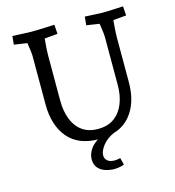

<svg xmlns="http://www.w3.org/2000/svg" viewBox="-130 -820 1042 1140"><g transform="rotate(-15 391.0 -250.0)"><path d="M391 15Q264 15 200 -61.5Q136 -138 136 -266V-565Q136 -576 133 -598.5Q130 -621 126.5 -645Q123 -669 120 -682L161 -641L46 -658L51 -710Q70 -709 93 -708Q116 -707 136.5 -706Q157 -705 166 -705Q184 -705 211.5 -706Q239 -707 266 -708Q293 -709 309 -710L313 -653L199 -643L236 -682Q235 -671 232.5 -646Q230 -621 228 -591Q226 -561 226 -535V-266Q226 -202 245 -152Q264 -102 303 -73.5Q342 -45 400 -45Q461 -45 500.5 -74Q540 -103 560 -153Q580 -203 580 -266V-565Q580 -573 578 -590Q576 -607 573 -626.5Q570 -646 567.5 -661.5Q565 -677 564 -682L608 -640L491 -658L496 -710Q524 -709 555 -707Q586 -705 601 -705Q633 -705 668 -707Q703 -709 731 -710L735 -653L621 -643L658 -682Q657 -671 654.5 -646Q652 -621 650 -591Q648 -561 648 -535V-266Q648 -138 583.5 -61.5Q519 15 391 15ZM432 210Q407 210 380 202Q353 194 334.5 174Q316 154 316 119Q316 86 339.5 53.5Q363 21 424 -9L489 0Q442 19 415 53Q388 87 388 115Q388 134 402.5 147.5Q417 161 448 161Q456 161 465 159.5Q474 158 482 156L493 199Q480 204 463.5 207Q447 210 432 210Z"/></g></svg>

Font: Andada Pro
Style: Regular
Weight: 400
Designer: Carolina Giovagnoli
Foundry: Huerta Tipografica
Version: Version 3.003